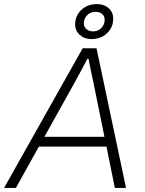

<svg xmlns="http://www.w3.org/2000/svg" viewBox="-40 -923 710 943"><path d="M-20 0 366 -686H434L579 0H524L483 -203H151L38 0ZM178 -251H473L422 -502Q420 -513 416.5 -529Q413 -545 409 -563.5Q405 -582 401.5 -600.5Q398 -619 395 -634H389Q379 -614 365 -588.5Q351 -563 338.5 -539.5Q326 -516 318 -502ZM409 -731Q375 -731 352 -751.5Q329 -772 329 -803Q329 -832 343 -854.5Q357 -877 381 -890Q405 -903 436 -903Q471 -903 493.5 -883Q516 -863 516 -831Q516 -802 502 -779.5Q488 -757 464 -744Q440 -731 409 -731ZM416 -769Q433 -769 446 -776.5Q459 -784 466.5 -797Q474 -810 474 -827Q474 -844 461.5 -854.5Q449 -865 429 -865Q413 -865 400 -857.5Q387 -850 379.5 -837Q372 -824 372 -807Q372 -791 384.5 -780Q397 -769 416 -769Z"/></svg>

Font: Archivo SemiBold Thin
Style: Italic
Weight: 250
Italic angle: -10°
Version: Version 2.001